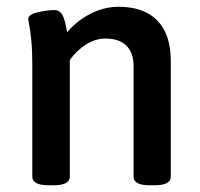

<svg xmlns="http://www.w3.org/2000/svg" viewBox="-20 -550 597 572"><path d="M333 -529.8Q409.2 -529.8 449 -488.5Q488.8 -447.3 488.8 -368.2V-23.9Q488.8 2 440.9 2H425.8Q377.9 2 377.9 -23.9V-354Q377.9 -392.6 356.7 -413.8Q335.4 -435.1 293.9 -435.1Q263.7 -435.1 235.6 -417Q207.5 -398.9 188 -371.1V-23.9Q188 2 139.2 2H125Q76.2 2 76.2 -23.9V-360.8Q76.2 -399.9 73.2 -430.2Q70.3 -460.4 67.1 -475.6Q64 -490.7 64 -493.2Q64 -506.8 92.3 -513.4Q120.6 -520 143.1 -520Q149.9 -520 155.3 -516.6Q160.6 -513.2 163.8 -509Q167 -504.9 169.9 -496.6Q172.9 -488.3 174.1 -483.2Q175.3 -478 177.2 -467.8Q179.2 -457.5 180.2 -454.1Q209 -488.3 249.5 -509Q290 -529.8 333 -529.8Z"/></svg>

Font: Asap Symbol
Style: Regular
Weight: 900
Designer: Tania Quindós, Elena González Miranda, Marcela Romero, Pablo Cosgaya
Foundry: Omnibus-Type
Version: Version 1.000;PS 001.000;hotconv 1.0.70;makeotf.lib2.5.58329